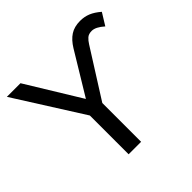

<svg xmlns="http://www.w3.org/2000/svg" viewBox="-168 -833 998 998"><g transform="rotate(-45 331.0 -334.5)"><path d="M548.3 -668.9Q579.1 -668.9 606 -658Q632.8 -647 661.6 -622.1L620.6 -555.7Q583 -589.4 554.2 -589.4Q531.2 -589.4 518.6 -578.1Q505.9 -566.9 495.1 -549.3L328.1 -285.2V0H236.3V-285.2L0 -658.7H100.1L282.7 -360.4L423.3 -592.3Q446.8 -630.9 476.1 -649.9Q505.4 -668.9 548.3 -668.9Z"/></g></svg>

Font: Liberation Mono
Style: Regular
Weight: 400
Monospace: yes
Designer: Steve Matteson
Foundry: Ascender Corporation
Version: Version 2.1.5